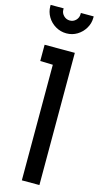

<svg xmlns="http://www.w3.org/2000/svg" viewBox="-141 -944 503 982"><g transform="rotate(15 111.0 -452.5)"><path d="M20 -614 87 -612V0H180V-700H20ZM225 -905H157V-898Q157 -880 144 -866.5Q131 -853 112 -853Q93 -853 79.5 -866.5Q66 -880 66 -898V-905H-3V-898Q-3 -868 12.5 -842Q28 -816 54.5 -800.5Q81 -785 112 -785Q143 -785 168.5 -800.5Q194 -816 209.5 -842Q225 -868 225 -898Z"/></g></svg>

Font: Advent Pro SemiBold
Style: Regular
Weight: 600
Designer: VivaRado, Andreas Kalpakidis
Foundry: VivaRado, Andreas Kalpakidis
Version: Version 3.000